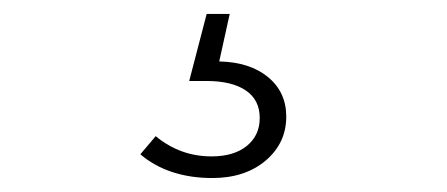

<svg xmlns="http://www.w3.org/2000/svg" viewBox="-20 -20 640 275"><path d="M284 235Q253 235 227 226.5Q201 218 181 201L203 175Q238 204 283 204Q315 204 333.5 189Q352 174 352 149Q352 123 332 109.5Q312 96 276 96H251L276 0H309L294 68Q338 69 364 90.5Q390 112 390 147Q390 185 360.5 210Q331 235 284 235Z"/></svg>

Font: Red Hat Text Light
Style: Regular
Weight: 300
Designer: Pentagram, MCKL
Foundry: Pentagram, MCKL
Version: Version 1.023; ttfautohint (v1.8.3)